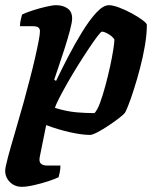

<svg xmlns="http://www.w3.org/2000/svg" viewBox="-38 -520 594 740"><path d="M46 200Q19 200 0.5 182Q-18 164 -18 138Q-18 126 -7.5 86.5Q3 47 19.5 -8.5Q36 -64 53 -125Q64 -166 75.5 -209.5Q87 -253 96 -292Q105 -331 110.5 -359.5Q116 -388 116 -399Q116 -409 110 -414Q104 -419 87 -419H39Q39 -431 42 -444Q45 -457 47 -464Q61 -471 87 -479.5Q113 -488 139 -494Q165 -500 178 -500Q205 -500 222.5 -487.5Q240 -475 240 -449Q240 -434 231.5 -402.5Q223 -371 211.5 -334.5Q200 -298 188.5 -265Q177 -232 171 -213L178 -208Q199 -252 225 -302Q251 -352 279 -397.5Q307 -443 333.5 -471.5Q360 -500 382 -500Q397 -500 421 -491Q445 -482 469 -469Q493 -456 510 -443.5Q527 -431 528 -425Q528 -388 520.5 -344Q513 -300 501.5 -256.5Q490 -213 478 -175.5Q466 -138 456.5 -114Q447 -90 444 -86Q439 -79 421 -65Q403 -51 380.5 -36Q358 -21 338 -10.5Q318 0 309 0Q278 0 231 -10.5Q184 -21 140 -38L116 81Q111 102 119 110Q127 118 143 118H195Q195 130 192.5 143Q190 156 188 163Q174 170 148 178.5Q122 187 93.5 193.5Q65 200 46 200ZM326 -84Q337 -95 347.5 -123.5Q358 -152 368 -189Q378 -226 386 -262.5Q394 -299 398.5 -328Q403 -357 403 -368Q395 -380 379.5 -389Q364 -398 355 -398Q351 -398 337 -379.5Q323 -361 303 -331Q283 -301 261.5 -266.5Q240 -232 221 -198.5Q202 -165 189 -139.5Q176 -114 174 -104Q221 -90 258 -87Q295 -84 326 -84Z"/></svg>

Font: Texturina 72pt 72pt ExtraBold
Style: Italic
Weight: 800
Italic angle: -11°
Designer: Guillermo Torres Carreño
Foundry: Omnibus-Type
Version: Version 1.002; ttfautohint (v1.8.3)